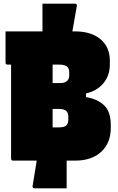

<svg xmlns="http://www.w3.org/2000/svg" viewBox="-20 -870 640 1040"><path d="M157 135Q161 110 167 73Q173 36 179 0H51Q40 0 40 -11V-520H21Q10 -520 10 -531V-700H210V-850H386Q399 -850 396 -837Q391 -807 384.5 -771Q378 -735 372 -700H385Q474 -700 524.5 -657.5Q575 -615 575 -541V-521Q575 -461 540 -419Q505 -377 446 -364V-344Q508 -334 544 -299.5Q580 -265 580 -194V-176Q580 -96 528.5 -48Q477 0 387 0H341V150H167Q154 150 157 135ZM303 -520H265V-420H307Q329 -420 342 -430.5Q355 -441 355 -461V-477Q355 -497 345 -508Q339 -513 329 -516.5Q319 -520 303 -520ZM265 -180H299Q328 -180 339 -190.5Q350 -201 350 -222V-239Q350 -259 338.5 -269.5Q327 -280 297 -280H265Z"/></svg>

Font: Recursive Sn Lnr St XBk
Style: Regular
Weight: 1000
Version: Version 1.079;hotconv 1.0.112;makeotfexe 2.5.65598; ttfautoh